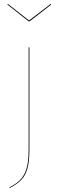

<svg xmlns="http://www.w3.org/2000/svg" viewBox="-20 -755 293 966"><path d="M128 -2Q128 57 118 92.5Q108 128 87.5 149.5Q67 171 29 191L27 188Q64 169 84 147.5Q104 126 114 91Q124 56 124 -2V-517H128ZM238 -732 128 -647H125L17 -732L20 -735L126 -652L235 -735Z"/></svg>

Font: FiraGO Four
Style: Regular
Weight: 100
Designer: bBox Type
Foundry: bBox Type GmbH
Version: Version 1.001